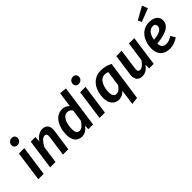

<svg xmlns="http://www.w3.org/2000/svg" viewBox="100 -1892 3185 3185"><g transform="rotate(-45 1692.0 -300.0)"><path d="M195 -642C244 -642 282 -679 282 -727C282 -767 254 -797 210 -797C161 -797 123 -760 123 -711C123 -672 151 -642 195 -642ZM239 -529H113L39 0H165Z M677 -544C603 -544 542 -499 495 -431L500 -529H391L317 0H443L486 -303C525 -378 573 -439 625 -439C656 -439 676 -422 668 -359L617 0H743L796 -378C811 -482 763 -544 677 -544Z M1304 -753 1266 -486C1238 -519 1196 -544 1139 -544C957 -544 888 -338 888 -197C888 -67 945 15 1055 15C1126 15 1178 -26 1214 -81L1213 0H1324L1428 -740ZM1165 -448C1204 -448 1231 -430 1254 -398L1225 -190C1186 -128 1146 -82 1092 -82C1049 -82 1020 -112 1020 -193C1020 -289 1052 -448 1165 -448Z M1632 -642C1681 -642 1719 -679 1719 -727C1719 -767 1691 -797 1647 -797C1598 -797 1560 -760 1560 -711C1560 -672 1588 -642 1632 -642ZM1676 -529H1550L1476 0H1602Z M2025 220 2151 205 2251 -493C2180 -530 2114 -544 2047 -544C1831 -544 1752 -344 1752 -192C1752 -67 1812 15 1922 15C1985 15 2038 -21 2063 -54ZM1958 -82C1914 -82 1884 -112 1884 -192C1884 -302 1928 -450 2045 -450C2074 -450 2093 -446 2117 -436L2078 -166C2042 -116 2007 -82 1958 -82Z M2471 15C2541 15 2595 -25 2642 -87L2637 0H2746L2820 -529H2694L2646 -189C2611 -137 2568 -87 2517 -87C2481 -87 2465 -106 2473 -168L2524 -529H2398L2345 -152C2330 -50 2375 15 2471 15Z M3331 -720 3291 -820 3069 -695 3098 -630ZM3368 -404C3368 -479 3306 -544 3185 -544C2972 -544 2897 -349 2897 -205C2897 -71 2971 15 3115 15C3192 15 3258 -12 3316 -53L3267 -133C3219 -99 3177 -84 3129 -84C3071 -84 3029 -112 3026 -194C3200 -212 3368 -255 3368 -404ZM3032 -279C3046 -364 3087 -453 3178 -453C3225 -453 3238 -422 3238 -399C3238 -331 3174 -292 3032 -279Z"/></g></svg>

Font: Fira Sans Medium
Style: Italic
Weight: 500
Italic angle: -8°
Designer: bBox Type GmbH & Carrois Corporate GbR & Edenspiekermann AG
Foundry: bBox Type GmbH & Carrois Corporate GbR & Edenspiekermann AG
Version: Version 4.301;PS 004.301;hotconv 1.0.88;makeotf.lib2.5.64775